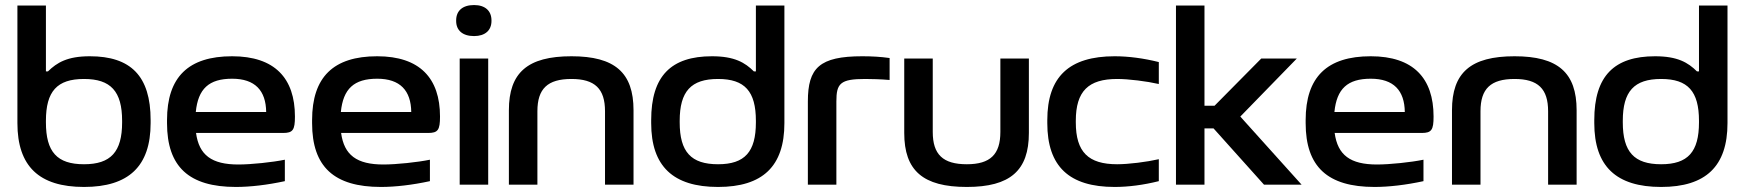

<svg xmlns="http://www.w3.org/2000/svg" viewBox="-20 -732 6916 761"><path d="M577 -244V-256C577 -431 498 -509 336 -509C247 -509 206 -484 170 -449H162V-710H49V-244C49 -73 135 9 313 9C490 9 577 -73 577 -244ZM162 -247V-253C162 -370 206 -419 313 -419C419 -419 464 -370 464 -253V-247C464 -130 419 -81 313 -81C206 -81 162 -130 162 -247Z M1149 -270C1149 -422 1069 -509 900 -509C727 -509 642 -427 642 -256V-244C642 -71 729 9 915 9C972 9 1040 1 1109 -14V-99C1061 -89 976 -80 925 -80C819 -80 769 -117 757 -205H1102C1141 -205 1149 -217 1149 -270ZM756 -288C765 -380 808 -420 900 -420C991 -420 1034 -373 1035 -288Z M1724 -270C1724 -422 1644 -509 1475 -509C1302 -509 1217 -427 1217 -256V-244C1217 -71 1304 9 1490 9C1547 9 1615 1 1684 -14V-99C1636 -89 1551 -80 1500 -80C1394 -80 1344 -117 1332 -205H1677C1716 -205 1724 -217 1724 -270ZM1331 -288C1340 -380 1383 -420 1475 -420C1566 -420 1609 -373 1610 -288Z M1802 -500V0H1915V-500ZM1788 -649C1788 -612 1813 -589 1859 -589C1903 -589 1928 -612 1928 -649V-651C1928 -689 1903 -712 1859 -712C1813 -712 1788 -689 1788 -651Z M1997 -295V0H2110V-291C2110 -380 2150 -419 2245 -419C2338 -419 2378 -380 2378 -291V0H2491V-295C2491 -444 2417 -509 2245 -509C2071 -509 1997 -444 1997 -295Z M2561 -256V-244C2561 -73 2648 9 2826 9C3003 9 3089 -73 3089 -244V-710H2976V-449H2968C2933 -484 2891 -509 2802 -509C2640 -509 2561 -431 2561 -256ZM2674 -247V-253C2674 -370 2719 -419 2826 -419C2932 -419 2976 -370 2976 -253V-247C2976 -130 2932 -81 2826 -81C2719 -81 2674 -130 2674 -247Z M3409 -419C3432 -419 3473 -418 3506 -415V-502C3471 -507 3435 -509 3398 -509C3228 -509 3182 -463 3182 -330V0H3295V-330C3295 -401 3310 -419 3409 -419Z M3564 -205C3564 -56 3638 9 3812 9C3984 9 4058 -56 4058 -205V-500H3945V-209C3945 -120 3905 -81 3812 -81C3717 -81 3677 -120 3677 -209V-500H3564Z M4131 -256V-244C4131 -72 4218 9 4398 9C4453 9 4513 1 4573 -14V-101C4525 -90 4453 -81 4408 -81C4294 -81 4244 -129 4244 -247V-253C4244 -371 4294 -419 4408 -419C4453 -419 4525 -410 4573 -399V-486C4513 -501 4453 -509 4398 -509C4218 -509 4131 -428 4131 -256Z M4641 -710V0H4754V-223H4790L4990 0H5139L4896 -270L5120 -500H4979L4794 -313H4754V-710Z M5662 -270C5662 -422 5582 -509 5413 -509C5240 -509 5155 -427 5155 -256V-244C5155 -71 5242 9 5428 9C5485 9 5553 1 5622 -14V-99C5574 -89 5489 -80 5438 -80C5332 -80 5282 -117 5270 -205H5615C5654 -205 5662 -217 5662 -270ZM5269 -288C5278 -380 5321 -420 5413 -420C5504 -420 5547 -373 5548 -288Z M5735 -295V0H5848V-291C5848 -380 5888 -419 5983 -419C6076 -419 6116 -380 6116 -291V0H6229V-295C6229 -444 6155 -509 5983 -509C5809 -509 5735 -444 5735 -295Z M6299 -256V-244C6299 -73 6386 9 6564 9C6741 9 6827 -73 6827 -244V-710H6714V-449H6706C6671 -484 6629 -509 6540 -509C6378 -509 6299 -431 6299 -256ZM6412 -247V-253C6412 -370 6457 -419 6564 -419C6670 -419 6714 -370 6714 -253V-247C6714 -130 6670 -81 6564 -81C6457 -81 6412 -130 6412 -247Z"/></svg>

Font: LT Wave Medium
Style: Regular
Weight: 500
Designer: Daniel Lyons
Version: Version 2.5 (Glyphs App)